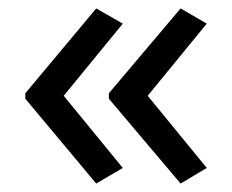

<svg xmlns="http://www.w3.org/2000/svg" viewBox="-20 -491 549 455"><path d="M40 -270 208 -471 271 -435 131 -264 271 -93 208 -56 40 -257ZM238 -270 408 -471 470 -435 330 -264 470 -93 408 -56 238 -257Z"/></svg>

Font: Noto Sans Grantha
Style: Regular
Weight: 400
Designer: Monotype Design Team
Foundry: Monotype Imaging Inc.
Version: Version 2.003; ttfautohint (v1.8.4.7-5d5b)